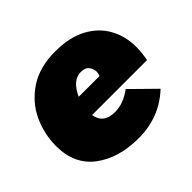

<svg xmlns="http://www.w3.org/2000/svg" viewBox="-135 -720 894 894"><g transform="rotate(-45 311.5 -273.5)"><path d="M314 7Q182 7 98.5 -56Q15 -119 15 -239Q15 -317.5 48 -389.5Q81 -461.5 153 -509.5Q222 -554 324 -554Q417 -554 479.8 -520.5Q542.5 -487 574.2 -429.8Q606 -372.5 606 -302Q606 -268 598 -223H236Q246 -157 322 -157Q377 -157 432 -198L548 -84Q451 7 314 7ZM389 -327Q394 -342 394 -351Q394 -368 382 -385Q370 -402 340 -402Q286 -402 252 -327Z"/></g></svg>

Font: Argentum Sans Black
Style: Italic
Weight: 900
Italic angle: -11°
Designer: Julieta Ulanovsky (font), Cristiano Sobral (main changes and remaster)
Foundry: Julieta Ulanovsky (font), Cristiano Sobral (main changes and remaster)
Version: Version 2.007;June 15, 2022;FontCreator 14.0.0.2814 64-bit; 